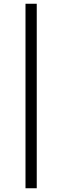

<svg xmlns="http://www.w3.org/2000/svg" viewBox="-20 -767 327 1024"><path d="M116 237V-747H176V237Z"/></svg>

Font: Source Serif 4 SmText
Style: Italic
Weight: 400
Italic angle: -12°
Designer: Frank Grießhammer
Foundry: Adobe
Version: Version 4.005;hotconv 1.1.0;makeotfexe 2.6.0